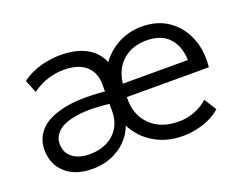

<svg xmlns="http://www.w3.org/2000/svg" viewBox="-88 -666 1066 845"><g transform="rotate(-20 445.5 -244.0)"><path d="M218 15Q138 15 92.2 -26.8Q46.5 -68.5 46.5 -137.5Q46.5 -188.5 82.2 -227Q118 -265.5 197 -282.2Q276 -299 407 -284.5L409 -226Q301 -240 237.2 -230.5Q173.5 -221 146 -196Q118.5 -171 118.5 -138.5Q118.5 -97 148 -73.5Q177.5 -50 229.5 -50Q273.5 -50 308.8 -67Q344 -84 364.5 -116.8Q385 -149.5 385 -196V-320.5Q385 -375.5 349.2 -407Q313.5 -438.5 247 -438.5Q209.5 -438.5 171.8 -427Q134 -415.5 98 -389L73.5 -449.5Q117.5 -480.5 164.2 -492.5Q211 -504.5 253 -504.5Q335.5 -504.5 385.8 -472Q436 -439.5 451 -377L428.5 -381Q460.5 -436.5 514.2 -468.2Q568 -500 634 -500Q706.5 -500 758 -464.2Q809.5 -428.5 834.2 -367.5Q859 -306.5 851 -230.5H467Q463.5 -150 512.5 -100.5Q561.5 -51 647 -51Q683.5 -51 720 -64.5Q756.5 -78 783 -103L819 -45.5Q796 -25.5 766.8 -12Q737.5 1.5 705.2 8.2Q673 15 641.5 15Q559 15 496.8 -26.8Q434.5 -68.5 407 -143L427.5 -145.5Q420 -100.5 391.8 -64.2Q363.5 -28 318.8 -6.5Q274 15 218 15ZM470.5 -292H775.5Q772.5 -359.5 736.5 -397.5Q700.5 -435.5 632 -435.5Q565 -435.5 521.8 -397.5Q478.5 -359.5 470.5 -292Z"/></g></svg>

Font: Geologica Cursive ExtraLight
Style: Regular
Weight: 250
Designer: Sindre Bremnes, Frode Helland
Foundry: Monokrom Skriftforlag AS
Version: Version 1.010;gftools[0.9.28]